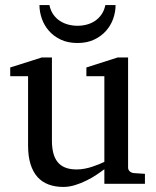

<svg xmlns="http://www.w3.org/2000/svg" viewBox="-20 -719 609 751"><path d="M388.2 0V-57.1Q375.5 -47.4 357.2 -35.2Q338.9 -22.9 317.6 -12.5Q296.4 -2 273.2 5.1Q250 12.2 228 12.2Q195.8 12.2 170.2 2.7Q144.5 -6.8 126.7 -26.6Q108.9 -46.4 99.4 -76.9Q89.8 -107.4 89.8 -149.9V-420.9H20V-455.1L143.1 -494.1H183.1V-168.9Q183.1 -142.6 188.2 -121.6Q193.4 -100.6 204.8 -85.9Q216.3 -71.3 234.9 -63.7Q253.4 -56.2 279.8 -56.2Q294.9 -56.2 310.5 -59.1Q326.2 -62 340.3 -66.7Q354.5 -71.3 366.9 -76.4Q379.4 -81.5 388.2 -85.9V-420.9H317.9V-455.1L439.9 -494.1H481V-64Q481 -54.7 487.5 -48.8Q494.1 -43 502.9 -42L546.9 -39.1V0ZM432.1 -699.2Q432.1 -672.9 422.9 -646.2Q413.6 -619.6 394.8 -598.4Q376 -577.1 348.1 -564Q320.3 -550.8 283.2 -550.8Q245.6 -550.8 217.8 -564Q189.9 -577.1 171.4 -598.4Q152.8 -619.6 143.6 -646.2Q134.3 -672.9 134.3 -699.2H173.3Q177.7 -677.7 188.5 -662.4Q199.2 -647 214.4 -637.2Q229.5 -627.4 247.1 -622.8Q264.6 -618.2 283.2 -618.2Q301.8 -618.2 319.3 -622.8Q336.9 -627.4 351.6 -637.2Q366.2 -647 377 -662.4Q387.7 -677.7 392.1 -699.2Z"/></svg>

Font: Charis SIL APac
Style: Regular
Weight: 400
Foundry: SIL International
Version: Version 5.000